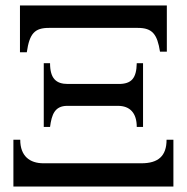

<svg xmlns="http://www.w3.org/2000/svg" viewBox="-20 -682 683 702"><path d="M590 -493V-662H53V-491H78C88 -560 107 -580 159 -580H484C537 -580 555 -557 565 -493ZM503 -218V-451H480C479 -396 461 -375 414 -375H228C185 -375 163 -395 163 -451H140V-218H163C169 -263 180 -295 226 -295H411C455 -295 480 -269 480 -218ZM614 0V-171H589C589 -112 559 -85 497 -85H139C89 -85 54 -111 54 -171H29V0Z"/></svg>

Font: XITS Math
Style: Regular
Weight: 400
Designer: MicroPress Inc., with final additions and corrections provided by Coen Hoffman, Elsevier (retired)
Version: Version 1.108